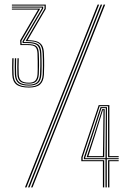

<svg xmlns="http://www.w3.org/2000/svg" viewBox="-20 -820 559 840"><path d="M106.5 -437Q69 -437 52.1 -450Q35.2 -463 33.8 -492.8Q33.2 -504.5 33.1 -524.5Q33 -544.5 33.8 -565H39.5Q38.5 -542.5 38.6 -525.1Q38.8 -507.8 39.5 -492Q40.8 -465 56.6 -453.1Q72.5 -441.2 106.5 -441.2Q136.5 -441.2 150.6 -453.4Q164.8 -465.5 166.8 -493.5Q167.5 -503 167.6 -531.1Q167.8 -559.2 166.5 -587Q165 -617.8 151 -628.9Q137 -640 103 -640H92.5V-641.2L174.8 -782V-795.5H32V-800H180.2V-780.8L100.8 -644.2Q127.8 -644 143 -638.1Q158.2 -632.2 164.9 -619.8Q171.5 -607.2 172.2 -587Q173.5 -560 173.2 -532Q173 -504 172.2 -493Q170.2 -463.8 155.2 -450.4Q140.2 -437 106.5 -437ZM106.5 -454Q80.8 -454 69.1 -463.2Q57.5 -472.5 56.2 -493.8Q55.8 -505 55.6 -524.8Q55.5 -544.5 56.5 -565H62Q61.2 -544 61.2 -526.2Q61.2 -508.5 62 -493.8Q63 -474.8 73.2 -466.5Q83.5 -458.2 106.5 -458.2Q125.5 -458.2 134.1 -467.1Q142.8 -476 144.2 -495Q144.8 -500.2 144.9 -516Q145 -531.8 144.9 -551.1Q144.8 -570.5 144 -586.8Q143 -606 135 -614.4Q127 -622.8 101 -622.8H69.2L68 -643L146.8 -778H32V-782.5H156L73.8 -641.2L74.5 -627H101Q127 -627 137.9 -618.9Q148.8 -610.8 149.8 -586Q151 -562.2 150.8 -533.9Q150.5 -505.5 149.8 -494.5Q148 -472.5 138 -463.2Q128 -454 106.5 -454ZM106.5 -445.5Q73.2 -445.5 59.8 -457.4Q46.2 -469.2 45 -494Q44.5 -505 44.4 -524.9Q44.2 -544.8 45 -565H50.8Q50 -543.8 50 -525.8Q50 -507.8 50.8 -492.8Q52 -470 65 -459.9Q78 -449.8 106.5 -449.8Q131.2 -449.8 142.4 -460.1Q153.5 -470.5 155.2 -494Q156 -503.8 156.4 -532.9Q156.8 -562 155.5 -586.2Q154.5 -609.8 144 -620.6Q133.5 -631.5 100.8 -631.5H79L78.5 -639.2L163.5 -784V-786.8H32V-791.2H169V-782.8L84 -637.5V-636H100.8Q131.8 -636 145.8 -626.4Q159.8 -616.8 161 -586.5Q162.2 -560.8 162.1 -533Q162 -505.2 161 -493.8Q159.2 -468.2 146.8 -456.9Q134.2 -445.5 106.5 -445.5ZM102.5 0 420.5 -800H427L109 0ZM89.2 0 407.2 -800H413.8L95.8 0ZM115.8 0 433.5 -800H440.2L122.2 0ZM430.2 0V-114.8H335.8V-132.2L411.8 -360H458.5V-136.8H499.2V-132.2H452.8V-355.5H416L341.5 -131.8V-119.2H436V0ZM452.8 0V-119.2H499.2V-114.8H458.5V0ZM441.5 0V-123.5H347V-131L382.8 -237.8L419.8 -351.2H448L447.5 -189.8L447.2 -128H499.2V-123.5H447.2V0ZM352.8 -128H441.5L442 -186.2L443 -346.8H423.8L387.5 -234.8L352.8 -130.2ZM359 -132.2 392 -231.8 427 -342.5H438L436.5 -183L436 -132.2ZM366.5 -136.8H430.2L431 -180.2L432.8 -338.2H430.2L396.2 -228.8Z"/></svg>

Font: Big Shoulders Inline Text Thin
Style: Regular
Weight: 100
Designer: Patric King
Foundry: XO Type Co
Version: Version 2.002